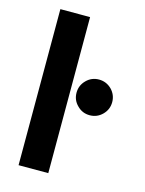

<svg xmlns="http://www.w3.org/2000/svg" viewBox="-108 -766 628 832"><g transform="rotate(15 206.0 -350.0)"><path d="M58 -700V0H191.3V-700ZM379.3 -368.7Q379.3 -401.3 356 -425.3Q332 -448.7 299.3 -448.7Q266.3 -448.7 243 -425.3Q219.3 -401.7 219.3 -368.7Q219.3 -335.3 243 -312.3Q266 -288.7 299.3 -288.7Q332.3 -288.7 356 -312.3Q379.3 -335.7 379.3 -368.7Z"/></g></svg>

Font: Unageo Variable
Style: Regular
Weight: 300
Designer: Richard Sepsi
Foundry: Richard Sepsi
Version: Version 2.200